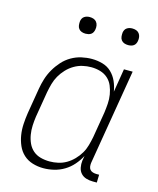

<svg xmlns="http://www.w3.org/2000/svg" viewBox="-109 -786 718 871"><g transform="rotate(15 250.0 -350.5)"><path d="M177 8Q151 8 126.5 0.5Q102 -7 84 -23.5Q66 -40 56 -63Q46 -86 42 -111Q38 -136 39.5 -162.5Q41 -189 45 -215L65 -335Q69 -359 76.5 -383Q84 -407 97 -429.5Q110 -452 127.5 -471.5Q145 -491 167.5 -504Q190 -517 214.5 -522.5Q239 -528 263 -528Q289 -528 313.5 -521Q338 -514 355.5 -497Q373 -480 383 -457.5Q393 -435 397 -410L415 -520H456L381 -71Q380 -63 381 -54.5Q382 -46 387 -40Q392 -34 400.5 -31.5Q409 -29 417 -29H430L429 8H410Q394 8 379 3.5Q364 -1 354 -12Q344 -23 341 -39Q338 -55 340 -71L344 -94Q332 -71 314.5 -51Q297 -31 274.5 -17.5Q252 -4 227 2Q202 8 177 8ZM197 -29Q217 -29 237 -33.5Q257 -38 275 -48.5Q293 -59 308.5 -75Q324 -91 334.5 -109Q345 -127 350.5 -147Q356 -167 360 -187L380 -307Q383 -329 384.5 -350.5Q386 -372 382.5 -393Q379 -414 371 -433Q363 -452 348 -465.5Q333 -479 312.5 -485Q292 -491 270 -491Q250 -491 230 -486.5Q210 -482 191 -471Q172 -460 156.5 -443.5Q141 -427 130.5 -408.5Q120 -390 114.5 -370Q109 -350 105 -329L85 -209Q82 -188 81 -166.5Q80 -145 83.5 -124Q87 -103 95.5 -84.5Q104 -66 119 -53Q134 -40 154.5 -34.5Q175 -29 197 -29ZM405 -631Q395 -631 386.5 -634Q378 -637 372.5 -644Q367 -651 366 -660.5Q365 -670 366 -680Q367 -686 370 -692Q373 -698 379 -702Q385 -706 391.5 -707.5Q398 -709 404 -709Q414 -709 422.5 -706Q431 -703 436.5 -696Q442 -689 443.5 -679.5Q445 -670 443 -660Q442 -654 439 -648Q436 -642 430.5 -638Q425 -634 418 -632.5Q411 -631 405 -631ZM205 -631Q195 -631 186.5 -634Q178 -637 172.5 -644Q167 -651 166 -660.5Q165 -670 166 -680Q167 -686 170 -692Q173 -698 179 -702Q185 -706 191.5 -707.5Q198 -709 204 -709Q214 -709 222.5 -706Q231 -703 236.5 -696Q242 -689 243.5 -679.5Q245 -670 243 -660Q242 -654 239 -648Q236 -642 230.5 -638Q225 -634 218 -632.5Q211 -631 205 -631Z"/></g></svg>

Font: Iosevka Curly Slab Extralight
Style: Italic
Weight: 200
Italic angle: -9°
Monospace: yes
Designer: Belleve Invis
Foundry: Belleve Invis
Version: Version 22.1.2; ttfautohint (v1.8.4)